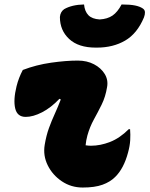

<svg xmlns="http://www.w3.org/2000/svg" viewBox="-20 -828 669 859"><path d="M82 -515Q142 -538 208.5 -547.5Q275 -557 328 -557Q369 -557 400.5 -540.5Q432 -524 448.5 -497Q465 -470 459 -438Q452 -395 435 -360.5Q418 -326 400 -293.5Q382 -261 371 -222Q368 -211 366 -200Q364 -189 363 -178Q369 -177 375.5 -176.5Q382 -176 387 -176Q429 -176 472.5 -193Q516 -210 556 -250H562Q564 -226 562.5 -200.5Q561 -175 553 -146Q534 -74 495 -36Q473 -14 438.5 -1.5Q404 11 350 11Q298 11 256.5 -17Q215 -45 193.5 -88.5Q172 -132 180 -180Q187 -222 199 -255Q211 -288 225 -318.5Q239 -349 252 -383L246 -386Q208 -346 168 -325.5Q128 -305 95 -305Q57 -305 48 -343Q39 -381 54 -442Q59 -462 66 -480Q73 -498 82 -515ZM426 -741Q461 -743 483.5 -758.5Q506 -774 524 -808Q562 -808 584 -803.5Q606 -799 619 -790Q628 -784 628.5 -773.5Q629 -763 624 -750Q594 -678 540 -646.5Q486 -615 414 -615H408Q331 -615 289.5 -653.5Q248 -692 248 -752Q250 -775 267 -787Q302 -807 356 -808Q359 -777 375.5 -760Q392 -743 426 -741Z"/></svg>

Font: Recursive Mn Csl St Blk
Style: Italic
Weight: 900
Italic angle: -15°
Monospace: yes
Version: Version 1.079;hotconv 1.0.112;makeotfexe 2.5.65598; ttfautoh